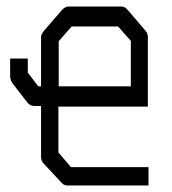

<svg xmlns="http://www.w3.org/2000/svg" viewBox="-20 -618 526 587"><path d="M159.5 -354H380V-493L341 -537H199L159.5 -492ZM158.5 -292V-152L197 -107H434V-51H186.5Q175 -51 168.5 -59L112.5 -119Q105.5 -126.5 105.5 -140V-294H84.5Q73 -294 64 -304L17 -365Q11 -375.5 11 -385V-439H38H65V-396L97 -354H105.5V-504Q105.5 -513 114.5 -524L169 -587Q179 -598 189 -598H352Q362 -598 371 -587L424 -525Q432 -516.5 432 -505V-292Z"/></svg>

Font: 3270 Nerd Font Mono SemCond
Style: Regular
Weight: 400
Monospace: yes
Version: Version 3.0.1;Nerd Fonts 3.1.1